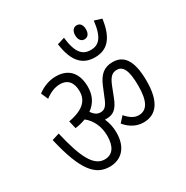

<svg xmlns="http://www.w3.org/2000/svg" viewBox="-169 -953 989 1021"><g transform="rotate(-30 326.0 -442.0)"><path d="M405 -769C405 -740 420 -726 437 -726C457 -726 471 -739 471 -769C471 -797 458 -812 438 -812C420 -812 405 -798 405 -769ZM575 -774 530 -788C519 -689 487 -660 439 -660C390 -660 358 -689 347 -788L302 -774C318 -656 368 -615 439 -615C510 -615 559 -656 575 -774ZM337 -212C337 -246 330 -276 318 -302C321 -302 325 -302 330 -302C370 -302 395 -321 417 -378L440 -437C457 -480 473 -500 504 -500C543 -500 562 -463 562 -369C562 -272 535 -232 486 -232C458 -232 433 -250 411 -276L380 -242C410 -206 447 -186 490 -186C570 -186 613 -246 613 -369C613 -503 569 -547 506 -547C452 -547 422 -520 398 -462L370 -394C356 -361 342 -347 319 -347C296 -347 284 -357 267 -379C308 -408 327 -449 327 -499C327 -573 293 -632 206 -632C167 -632 127 -618 93 -592L112 -549C142 -572 173 -585 204 -585C254 -585 277 -552 277 -500C277 -448 246 -406 149 -389L160 -341C185 -344 206 -350 225 -357C264 -326 286 -278 286 -222C286 -156 261 -119 212 -119C146 -119 106 -196 68 -361L23 -347C72 -134 131 -72 216 -72C287 -72 337 -120 337 -212Z"/></g></svg>

Font: Noto Sans Devanagari ExtraCondensed Light
Style: Regular
Weight: 300
Width: 2
Designer: Jelle Bosma - Monotype Design Team
Foundry: Monotype Imaging Inc.
Version: Version 2.004